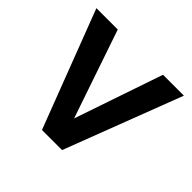

<svg xmlns="http://www.w3.org/2000/svg" viewBox="-141 -701 858 858"><g transform="rotate(45 288.0 -272.5)"><path d="M565 -551 352 6H225L12 -551H147L290 -132L433 -551Z"/></g></svg>

Font: MartelSansBold
Style: Bold
Weight: 700
Designer: Dan Reynolds and Mathieu Réguer
Foundry: Dan Reynolds and Mathieu Réguer
Version: Version 1.002; ttfautohint (v1.1) -l 5 -r 5 -G 72 -x 0 -D la